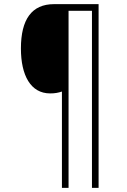

<svg xmlns="http://www.w3.org/2000/svg" viewBox="-20 -780 614 927"><path d="M456 127V-760H241C133 -760 81 -686 81 -546C81 -416 128 -329 222 -329C245 -329 261 -332 279 -338V127H311V-728H424V127Z"/></svg>

Font: Noto Sans Myanmar UI SemiCondensed ExtraLight
Style: Regular
Weight: 200
Width: 4
Designer: Monotype Design Team
Foundry: Monotype Imaging Inc.
Version: Version 2.103